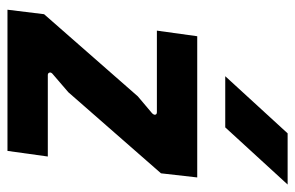

<svg xmlns="http://www.w3.org/2000/svg" viewBox="-158 -632 790 514"><g transform="rotate(90 237.0 -375.0)"><path d="M6 0 18 -98 238 -349 283 -387Q288 -392 287 -396Q286 -400 280 -400H62L77 -508H455L444 -411L227 -163L177 -120Q173 -116 174.5 -112Q176 -108 181 -108H399L384 0ZM184 -583 337 -750H474L321 -583Z"/></g></svg>

Font: Finlandica SemiBold
Style: Italic
Weight: 600
Italic angle: -8°
Designer: Niklas Ekholm, Juho Hiilivirta, Jaakko Suomalainen
Foundry: Helsinki Type Studio
Version: Version 1.063